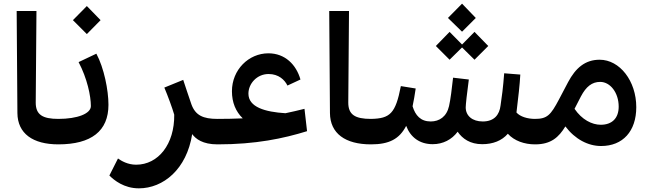

<svg xmlns="http://www.w3.org/2000/svg" viewBox="-20 -788 3541 1048"><path d="M299 0 318 -12V-127L299 -139C212 -139 175 -162 175 -228L179 -728H71L75 -171C76 -59 159 0 299 0Z M298 0C479 0 572 -73 572 -216C572 -295 548 -417 506 -495L409 -449C456 -360 476 -264 476 -209C476 -168 404 -139 298 -139L280 -127V-12ZM378 -678 454 -602 529 -678 454 -755Z M738 240C871 240 999 136 1029 -56C1048 -30 1086 0 1167 0L1187 -12V-127L1167 -139C1089 -139 1047 -158 1025 -218C1006 -275 994 -308 980 -352L877 -310C896 -265 921 -197 931 -162C933 -1 844 111 723 111C677 111 642 90 624 77L577 170C603 196 657 240 738 240Z M1168 0C1376 0 1527 -32 1656 -72L1642 -194C1606 -185 1572 -177 1538 -170C1427 -177 1336 -203 1336 -277C1336 -331 1382 -384 1446 -384C1501 -384 1534 -352 1549 -321L1620 -354C1597 -435 1536 -497 1445 -497C1337 -497 1246 -407 1246 -290C1246 -228 1267 -179 1305 -142C1261 -140 1215 -139 1168 -139L1149 -127V-12Z M2005 0 2024 -12V-127L2005 -139C1918 -139 1881 -162 1881 -228L1885 -728H1777L1781 -171C1782 -59 1865 0 2005 0Z M2342 -1C2398 -1 2446 -26 2478 -69C2504 -31 2546 -1 2612 -1C2671 -1 2719 -20 2752 -58C2787 -19 2843 0 2900 0L2919 -12V-127L2900 -139C2860 -139 2819 -151 2799 -174C2799 -177 2800 -179 2800 -182C2809 -257 2817 -324 2820 -381L2732 -388C2726 -308 2719 -258 2712 -211C2706 -163 2679 -125 2615 -125C2558 -125 2522 -156 2522 -202C2522 -217 2529 -280 2539 -354L2453 -364C2447 -309 2439 -243 2431 -209C2418 -151 2378 -125 2331 -125C2276 -125 2247 -158 2232 -208C2238 -237 2244 -269 2249 -305L2168 -318C2139 -168 2109 -141 2005 -139L1986 -127V-12L2005 0C2104 0 2160 -29 2197 -101C2221 -38 2271 -1 2342 -1ZM2359 -537 2434 -462 2502 -529 2570 -462 2645 -537 2570 -614 2502 -545 2434 -614ZM2425 -690 2502 -615 2577 -690 2502 -768Z M2881 -12 2901 0C2988 0 3030 -39 3066 -98C3119 -28 3190 9 3261 9C3380 9 3453 -72 3453 -203C3453 -346 3363 -462 3253 -462C3174 -462 3122 -417 3081 -340L3031 -245C2986 -160 2967 -139 2900 -139L2881 -127ZM3116 -194 3151 -262C3179 -315 3211 -341 3256 -341C3311 -341 3357 -282 3357 -206C3357 -143 3321 -107 3259 -107C3211 -107 3156 -135 3116 -194Z"/></svg>

Font: Wafeq Semi Bold
Style: Regular
Weight: 600
Designer: Rasmus Andersson & Azza Alameddine
Foundry: Google & TypeTogether
Version: Version 3.000;January 28, 2025;FontCreator 15.0.0.3014 64-bi